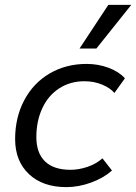

<svg xmlns="http://www.w3.org/2000/svg" viewBox="-20 -757 558 787"><path d="M42 -187Q42 -275 79 -345.5Q116 -416 183 -455.5Q250 -495 335 -495Q383 -495 425.5 -479Q468 -463 492 -436L449 -376Q431 -397 398 -410.5Q365 -424 326 -424Q268 -424 223 -395Q178 -366 153.5 -313.5Q129 -261 129 -195Q129 -130 164.5 -95.5Q200 -61 269 -61Q303 -61 338.5 -73Q374 -85 400 -108L439 -58Q404 -27 353 -8.5Q302 10 252 10Q155 10 98.5 -43.5Q42 -97 42 -187ZM424 -737H518L375 -558H306Z"/></svg>

Font: Niramit
Style: Italic
Weight: 400
Italic angle: -10°
Version: Version 1.000; ttfautohint (v1.6)